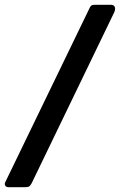

<svg xmlns="http://www.w3.org/2000/svg" viewBox="-54 -762 499 799"><path d="M49 17C65 17 70 15 78 0L422 -712C424 -717 425 -722 425 -725C425 -736 419 -742 407 -742H340C329 -742 325 -740 320 -731L-33 -2C-34 0 -34 2 -34 4C-34 10 -30 17 -18 17Z"/></svg>

Font: Libre Franklin
Style: Bold Italic
Weight: 700
Italic angle: -8°
Designer: Pablo Impallari, Rodrigo Fuenzalida
Foundry: Impallari Type
Version: Version 1.002; ttfautohint (v1.5)